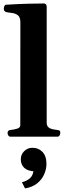

<svg xmlns="http://www.w3.org/2000/svg" viewBox="-20 -776 384 1090"><path d="M39.6 0Q31.2 0 27.1 -7.3Q22.9 -14.6 22.9 -20Q22.9 -36.6 39.1 -38.1Q57.1 -39.6 76.2 -45.2Q95.2 -50.8 95.2 -64.5L95.7 -648.4Q95.7 -679.2 80.8 -689.9Q65.9 -700.7 46.6 -702.6Q27.3 -704.6 13.2 -708Q8.3 -710.4 4.9 -714.4Q1.5 -718.3 1.5 -727.5Q1.5 -733.4 4.6 -741Q7.8 -748.5 13.2 -749Q81.1 -753.4 140.6 -754.9Q200.2 -756.3 230.5 -756.3Q234.4 -756.3 239.7 -752.2Q245.1 -748 245.1 -736.3V-80.6Q245.1 -62 255.1 -53.5Q265.1 -44.9 279.1 -42.2Q293 -39.6 304.7 -38.1Q314.9 -37.1 318.6 -34.2Q322.3 -31.2 322.3 -20Q322.3 -14.6 318.1 -7.3Q314 0 305.7 0ZM164.1 63Q198.2 63 220.9 86.2Q243.7 109.4 243.7 154.8Q243.7 183.6 231 213.1Q218.3 242.7 191.4 264.6Q164.6 286.6 122.1 293.5L104.5 258.8Q134.8 251 152.6 233.4Q170.4 215.8 170.9 180.7L179.2 196.8Q137.7 195.8 117.9 177Q98.1 158.2 98.1 128.4Q98.1 101.1 117.4 82Q136.7 63 164.1 63Z"/></svg>

Font: Gelasio
Style: Bold
Weight: 700
Designer: Eben Sorkin
Foundry: Eben Sorkin
Version: Version 1.008